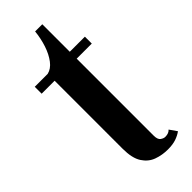

<svg xmlns="http://www.w3.org/2000/svg" viewBox="-228 -701 738 738"><g transform="rotate(-45 141.0 -332.0)"><path d="M191.5 9Q160.5 9 132.8 -1Q105 -11 87.5 -38Q70 -65 70 -116V-486H-0.5V-523.5H70Q92 -528.5 109 -550.8Q126 -573 136.8 -605.5Q147.5 -638 151 -673H190V-523.5H272V-486H190V-67.5Q190 -46.5 199.8 -39.5Q209.5 -32.5 218.5 -32.5Q237.5 -32.5 247 -43.5L268 -13.5Q254.5 -3.5 236 2.8Q217.5 9 191.5 9Z"/></g></svg>

Font: Imbue 10pt
Style: Bold
Weight: 700
Designer: Tyler Finck
Foundry: Etcetera Type Company
Version: Version 1.102; ttfautohint (v1.8.3)